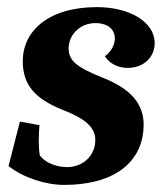

<svg xmlns="http://www.w3.org/2000/svg" viewBox="-20 -512 467 540"><path d="M159 8C320 8 384 -71 384 -161C384 -220 348 -262 270 -293C198 -322 173 -340 173 -376C173 -414 205 -447 248 -447C284 -447 303 -429 303 -404C303 -385 292 -366 275 -354C287 -334 311 -321 339 -321C384 -321 415 -351 415 -391C415 -451 343 -492 253 -492C114 -492 44 -423 44 -340C44 -272 80 -234 154 -204C224 -177 248 -152 248 -118C248 -74 213 -42 169 -42C134 -42 105 -57 92 -75C90 -87 89 -101 89 -115C89 -131 90 -148 91 -160L36 -170L4 -45C44 -13 108 8 159 8Z"/></svg>

Font: Caladea
Style: Bold Italic
Weight: 700
Italic angle: -9°
Designer: Carolina Giovagnoli and Andres Torresi
Foundry: Carolina Giovagnoli & Andres Torresi
Version: Version 1.001;hotconv 1.0.109;makeotfexe 2.5.65596